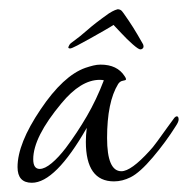

<svg xmlns="http://www.w3.org/2000/svg" viewBox="-20 -393 407 416"><path d="M49 3Q18 3 18 -31Q18 -82 68 -156Q117 -229 165 -246Q174 -249 182 -251Q190 -253 198 -253Q234 -253 250 -228Q253 -224 253 -221Q253 -219 246 -218Q240 -217 236 -211Q212 -172 212 -94Q212 -22 243 -22Q264 -22 304 -66Q310 -72 321 -87Q332 -102 343 -117.5Q354 -133 358 -138Q361 -141 363 -141Q367 -141 367 -134Q367 -129 361 -120Q339 -85 311 -52Q283 -19 263 -9Q245 0 227 0Q166 0 166 -86Q166 -93 166.5 -100.5Q167 -108 168 -116Q100 3 49 3ZM66 -27Q77 -27 92 -39.5Q107 -52 123 -73Q147 -105 168 -141Q189 -177 205 -219Q202 -220 196 -220Q155 -220 113 -169Q52 -96 52 -48Q52 -27 66 -27ZM284 -286Q280 -286 267.5 -297Q255 -308 243 -321Q231 -334 226 -339Q220 -335 206 -327Q192 -319 176 -310Q160 -301 147.5 -294.5Q135 -288 132 -288Q126 -288 129 -293Q130 -296 133 -299Q155 -315 170 -328.5Q185 -342 216 -364Q224 -369 229 -371Q234 -373 235 -373Q238 -373 241 -371.5Q244 -370 248 -364Q260 -347 268.5 -333.5Q277 -320 290 -297Q291 -295 291 -291Q289 -286 284 -286Z"/></svg>

Font: Corinthia
Style: Regular
Weight: 400
Designer: Robert E. Leuschke
Foundry: Robert E. Leuschke
Version: Version 1.013; ttfautohint (v1.8.3)